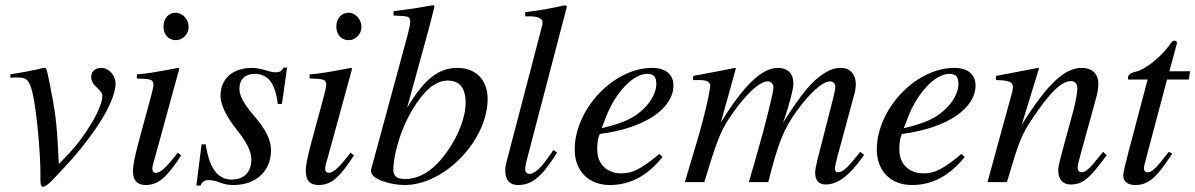

<svg xmlns="http://www.w3.org/2000/svg" viewBox="-20 -703 4613 741"><path d="M207 -70C201 -205 195 -260 182 -327C161 -435 161 -441 152 -441C147 -441 140 -440 132 -437C100 -430 65 -423 20 -416V-403C31 -404 41 -404 51 -404C88 -404 99 -387 112 -311C125 -235 136 -102 136 -33V-9C136 8 139 18 145 18C162 18 189 -15 244 -74C262 -93 318 -157 363 -227C398 -281 426 -339 426 -382C426 -409 403 -441 370 -441C349 -441 332 -428 332 -407C332 -391 339 -378 357 -362C370 -350 375 -343 375 -333C375 -286 310 -176 238 -102Z M708 -599C708 -628 685 -654 658 -654C631 -654 611 -632 611 -601C611 -569 630 -548 659 -548C685 -548 708 -571 708 -599ZM666 -114C623 -57 599 -36 582 -36C574 -36 568 -41 568 -51C568 -65 573 -78 578 -95L672 -438L668 -441C567 -422 547 -419 508 -416V-400C562 -399 572 -396 572 -376C572 -368 568 -350 563 -332L515 -155C500 -99 493 -64 493 -44C493 -7 509 11 542 11C592 11 624 -19 679 -103Z M1088 -442H1074C1066 -428 1059 -424 1044 -424C1036 -424 1027 -425 1008 -431C983 -438 969 -441 952 -441C878 -441 831 -399 831 -333C831 -301 851 -256 894 -202C933 -153 950 -119 950 -87C950 -38 921 -10 874 -10C822 -10 788 -51 774 -146H758L738 13H754C761 -3 772 -8 783 -8C794 -8 808 -7 827 1C850 10 865 11 882 11C965 11 1026 -40 1026 -123C1026 -162 1008 -201 958 -259C919 -305 904 -334 904 -361C904 -398 928 -418 963 -418C1012 -418 1042 -385 1052 -302H1068Z M1375 -599C1375 -628 1352 -654 1325 -654C1298 -654 1278 -632 1278 -601C1278 -569 1297 -548 1326 -548C1352 -548 1375 -571 1375 -599ZM1333 -114C1290 -57 1266 -36 1249 -36C1241 -36 1235 -41 1235 -51C1235 -65 1240 -78 1245 -95L1339 -438L1335 -441C1234 -422 1214 -419 1175 -416V-400C1229 -399 1239 -396 1239 -376C1239 -368 1235 -350 1230 -332L1182 -155C1167 -99 1160 -64 1160 -44C1160 -7 1176 11 1209 11C1259 11 1291 -19 1346 -103Z M1552 -290 1636 -596C1642 -619 1649 -648 1657 -678L1652 -683C1602 -674 1566 -668 1499 -660V-643C1558 -641 1563 -640 1563 -618C1563 -609 1560 -595 1554 -571L1412 -48V-42C1412 -12 1485 11 1542 11C1697 11 1862 -163 1862 -321C1862 -398 1813 -441 1746 -441C1676 -441 1621 -403 1553 -290ZM1777 -306C1777 -232 1727 -133 1667 -71C1630 -33 1587 -12 1544 -12C1513 -12 1498 -23 1498 -46C1498 -106 1526 -203 1570 -277C1613 -350 1659 -392 1707 -392C1751 -392 1777 -367 1777 -306Z M2168 -678 2162 -683C2103 -670 2066 -663 2007 -656V-640H2025C2057 -640 2074 -630 2074 -618C2074 -615 2074 -609 2071 -599L1934 -75C1931 -65 1930 -53 1930 -45C1930 -8 1947 11 1979 11C2033 11 2070 -19 2130 -114L2116 -124L2091 -89C2062 -48 2039 -32 2024 -32C2014 -32 2007 -38 2007 -50C2007 -58 2010 -75 2015 -93Z M2525 -109C2453 -50 2422 -34 2378 -34C2322 -34 2285 -70 2285 -125C2285 -140 2285 -166 2295 -186C2474 -209 2579 -287 2579 -373C2579 -415 2550 -441 2497 -441C2347 -441 2198 -281 2198 -126C2198 -43 2252 11 2333 11C2416 11 2480 -27 2537 -97ZM2319 -252C2353 -341 2421 -418 2478 -418C2506 -418 2513 -403 2513 -379C2513 -348 2494 -312 2463 -282C2426 -247 2388 -229 2302 -208Z M3315 -105 3300 -117 3279 -91C3249 -54 3231 -38 3214 -38C3206 -38 3202 -43 3202 -54C3202 -58 3206 -76 3212 -99L3280 -350C3281 -355 3283 -371 3283 -378C3283 -414 3262 -441 3225 -441C3205 -441 3186 -436 3162 -421C3113 -390 3072 -340 3002 -229C3029 -306 3042 -362 3042 -381C3042 -417 3022 -441 2982 -441C2921 -441 2851 -375 2762 -230L2820 -439L2817 -441C2762 -430 2737 -425 2655 -410V-394H2680C2707 -394 2721 -387 2721 -372C2721 -360 2706 -277 2666 -144L2623 0H2698C2746 -158 2760 -194 2794 -246C2850 -331 2909 -389 2943 -389C2956 -389 2965 -380 2965 -364C2965 -351 2941 -245 2897 -93L2870 0H2945C2984 -154 3004 -203 3053 -272C3103 -342 3154 -389 3184 -389C3195 -389 3204 -380 3204 -368C3204 -363 3202 -350 3197 -330L3139 -103C3129 -64 3126 -47 3126 -37C3126 -7 3140 9 3166 9C3213 9 3257 -24 3310 -98Z M3691 -109C3619 -50 3588 -34 3544 -34C3488 -34 3451 -70 3451 -125C3451 -140 3451 -166 3461 -186C3640 -209 3745 -287 3745 -373C3745 -415 3716 -441 3663 -441C3513 -441 3364 -281 3364 -126C3364 -43 3418 11 3499 11C3582 11 3646 -27 3703 -97ZM3485 -252C3519 -341 3587 -418 3644 -418C3672 -418 3679 -403 3679 -379C3679 -348 3660 -312 3629 -282C3592 -247 3554 -229 3468 -208Z M4237 -117C4230 -108 4223 -99 4216 -91C4187 -54 4169 -38 4155 -38C4143 -38 4139 -47 4139 -56C4139 -64 4143 -81 4153 -117L4209 -320C4215 -341 4219 -362 4219 -380C4219 -416 4197 -441 4154 -441C4090 -441 4023 -381 3923 -221L3990 -439L3986 -441C3933 -430 3905 -426 3824 -410V-394C3875 -393 3889 -387 3889 -367C3889 -361 3888 -355 3887 -350L3791 0H3866C3913 -158 3921 -181 3966 -248C4029 -341 4074 -390 4114 -390C4129 -390 4138 -379 4138 -361C4138 -349 4132 -313 4124 -282L4080 -120C4066 -68 4064 -55 4064 -45C4064 -7 4086 9 4111 9C4158 9 4183 -11 4251 -104Z M4573 -428H4493L4521 -531C4522 -533 4522 -538 4522 -538C4522 -543 4519 -546 4513 -546C4509 -546 4503 -543 4499 -537C4463 -483 4398 -434 4366 -427C4342 -422 4333 -413 4333 -402C4333 -402 4333 -399 4334 -396H4409L4331 -100C4323 -68 4315 -37 4315 -26C4315 -1 4334 11 4361 11C4413 11 4444 -18 4504 -110L4491 -117C4442 -54 4426 -38 4410 -38C4401 -38 4395 -41 4395 -54C4395 -57 4396 -64 4397 -68L4484 -396H4568Z"/></svg>

Font: XITS
Style: Italic
Weight: 400
Italic angle: -16.33°
Designer: MicroPress Inc., with final additions and corrections provided by Coen Hoffman, Elsevier (retired)
Version: Version 1.107